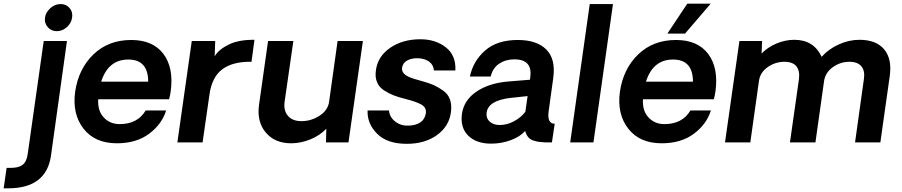

<svg xmlns="http://www.w3.org/2000/svg" viewBox="-116 -772 4892 1041"><path d="M127.9 -676.8Q132.8 -706.5 157.5 -728.3Q182.1 -750 212.9 -750Q242.7 -750 261.2 -728.5Q279.8 -707 274.9 -676.8Q271 -647 246.6 -625Q222.2 -603 192.1 -603Q162.1 -603 143.1 -624.5Q124 -646 127.9 -676.8ZM-96.2 249 -80.1 138.2H-57.1Q-14.2 138.2 7.3 121.1Q28.8 104 34.2 63L121.1 -549.8H247.1L160.2 73.2Q134.3 249 -71.8 249Z M809.6 -276.9Q807.6 -260.7 800.8 -233.9H416.5Q412.6 -171.9 446.3 -135.5Q480 -99.1 532.7 -99.1Q629.9 -99.1 673.8 -172.9H784.7Q761.7 -98.6 692.6 -46.9Q623.5 4.9 517.6 4.9Q398.4 4.9 336.7 -74.5Q274.9 -153.8 291.5 -274.9Q309.6 -398.9 390.6 -477.1Q471.7 -555.2 595.7 -555.2Q712.9 -555.2 769.8 -480Q826.7 -404.8 809.6 -276.9ZM579.6 -449.2Q470.7 -449.2 432.6 -329.1H687.5Q687.5 -449.2 579.6 -449.2Z M1263.7 -556.2 1247.6 -437Q1147.5 -439 1090.1 -397Q1032.7 -355 1019.5 -257.8L982.4 0H845.7L923.8 -549.8H1050.8L1047.9 -466.8Q1069.8 -503.9 1124.3 -530.5Q1178.7 -557.1 1263.7 -556.2Z M1851.6 -549.8 1773.4 0H1651.4L1653.3 -74.2Q1618.2 -37.1 1566.2 -16.1Q1514.2 4.9 1463.4 4.9Q1373.5 4.9 1324.5 -54Q1275.4 -112.8 1288.6 -205.1L1337.4 -549.8H1474.6L1427.2 -221.2Q1420.4 -173.3 1444.8 -144.3Q1469.2 -115.2 1518.6 -115.2Q1571.8 -115.2 1617.2 -145Q1662.6 -174.8 1668.5 -221.2L1714.4 -549.8Z M2089.8 7.8Q1982.9 7.8 1928.5 -47.1Q1874 -102.1 1877 -172.9H1993.2Q1996.1 -136.7 2027.1 -112.8Q2058.1 -88.9 2100.1 -90.8Q2183.1 -94.7 2192.9 -158.2Q2196.8 -189 2168.5 -205.1Q2140.1 -221.2 2081.1 -235.8Q2043 -245.6 2018.6 -254.9Q1994.1 -264.2 1967 -281.5Q1939.9 -298.8 1928.5 -325.9Q1917 -353 1921.9 -389.2Q1931.6 -466.3 1999.3 -512.7Q2066.9 -559.1 2163.1 -559.1Q2245.1 -559.1 2301 -515.6Q2356.9 -472.2 2353 -390.1H2236.8Q2233.9 -420.9 2210.9 -437.5Q2188 -454.1 2153.8 -456.1Q2117.7 -458 2092.8 -444.6Q2067.9 -431.2 2064 -404.8Q2059.1 -369.6 2112.8 -350.1Q2125 -345.2 2175.8 -331.1Q2211.9 -321.3 2236.6 -310.1Q2261.2 -298.8 2287.1 -280.5Q2313 -262.2 2323.5 -233.2Q2334 -204.1 2329.1 -165Q2319.3 -86.9 2253.2 -39.6Q2187 7.8 2089.8 7.8Z M2546.9 6.8Q2466.8 6.8 2422.6 -36.6Q2378.4 -80.1 2388.7 -155.8Q2399.9 -230 2468.3 -275.9Q2536.6 -321.8 2639.6 -330.1L2757.8 -339.8L2758.8 -352.1Q2772.9 -450.2 2672.9 -450.2Q2626 -450.2 2590.8 -427Q2555.7 -403.8 2544.4 -356.9H2431.6Q2449.7 -441.9 2514.6 -498.5Q2579.6 -555.2 2691.4 -555.2Q2794.4 -555.2 2845.9 -503.7Q2897.5 -452.1 2883.8 -350.1Q2877.9 -311 2869.4 -246.1Q2860.8 -181.2 2858.9 -169.9Q2849.1 -101.1 2891.6 -101.1L2876.5 0H2840.8Q2818.8 -1 2805.2 -2.9Q2791.5 -4.9 2774.7 -10.5Q2757.8 -16.1 2747.3 -29.1Q2736.8 -42 2731.4 -62Q2704.6 -31.2 2653.8 -12.2Q2603 6.8 2546.9 6.8ZM2592.8 -94.2Q2633.8 -94.2 2672.1 -115.2Q2710.4 -136.2 2732.4 -166L2744.6 -251L2651.9 -241.2Q2531.7 -227.1 2522.5 -162.1Q2518.6 -131.3 2539.1 -112.8Q2559.6 -94.2 2592.8 -94.2Z M2975.6 0 3081.5 -750H3207.5L3101.6 0Z M3737.3 -752 3598.1 -589.8H3502.4L3610.4 -752ZM3549.3 -555.2Q3666.5 -555.2 3723.4 -480Q3780.3 -404.8 3763.2 -276.9Q3761.2 -260.7 3754.4 -233.9H3370.1Q3366.2 -171.9 3399.9 -135.5Q3433.6 -99.1 3486.3 -99.1Q3583.5 -99.1 3627.4 -172.9H3738.3Q3715.3 -98.6 3646.2 -46.9Q3577.1 4.9 3471.2 4.9Q3352.1 4.9 3290.3 -74.5Q3228.5 -153.8 3245.1 -274.9Q3263.2 -398.9 3344.2 -477.1Q3425.3 -555.2 3549.3 -555.2ZM3386.2 -329.1H3641.1Q3641.1 -449.2 3533.2 -449.2Q3424.3 -449.2 3386.2 -329.1Z M4543.9 -556.2Q4634.8 -556.2 4678 -504.2Q4721.2 -452.1 4708 -358.9L4657.2 0H4520L4567.9 -342.8Q4574.7 -387.7 4554.4 -412.4Q4534.2 -437 4489.3 -437Q4440.4 -437 4399.7 -408Q4358.9 -378.9 4352.1 -333L4305.2 0H4167L4215.8 -342.8Q4221.7 -387.7 4201.9 -412.4Q4182.1 -437 4137.2 -437Q4087.4 -437 4046.1 -408Q4004.9 -378.9 3999 -333L3952.1 0H3814.9L3893.1 -549.8H4016.1L4013.2 -481.9Q4046.4 -516.1 4094.2 -536.1Q4142.1 -556.2 4190.9 -556.2Q4295.9 -556.2 4338.9 -463.9Q4376 -505.9 4431.4 -531Q4486.8 -556.2 4543.9 -556.2Z"/></svg>

Font: Oakes Grotesk
Style: SemiBold Italic
Weight: 600
Designer: Samuel Oakes
Foundry: Samuel Oakes
Version: Version 1.0 | wf-rip DC20170320